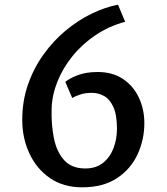

<svg xmlns="http://www.w3.org/2000/svg" viewBox="-20 -792 714 820"><path d="M75 -280Q75 -360.5 99.5 -430.8Q124 -501 165.8 -559.2Q207.5 -617.5 260.5 -661.5Q313.5 -705.5 371.2 -733.5Q429 -761.5 484 -772L514.5 -699Q445.5 -680.5 388.5 -642.2Q331.5 -604 290 -552.8Q248.5 -501.5 225.2 -443.5Q202 -385.5 200.5 -327.5Q198.5 -260 210.2 -201.8Q222 -143.5 254 -108Q286 -72.5 344.5 -72.5Q390 -72.5 420 -96.5Q450 -120.5 464.8 -159.2Q479.5 -198 479.5 -242Q479.5 -301.5 464.2 -335Q449 -368.5 424.5 -382Q400 -395.5 372.5 -395.5Q343.5 -395.5 321.5 -388Q299.5 -380.5 288.5 -373.5L259 -442Q272.5 -455 309 -469.8Q345.5 -484.5 397 -484.5Q461 -484.5 505.5 -454.5Q550 -424.5 573.2 -374.8Q596.5 -325 596.5 -266Q596.5 -195.5 567.5 -132.8Q538.5 -70 479.5 -31Q420.5 8 330.5 8Q250.5 8 193.2 -31.5Q136 -71 105.5 -136.8Q75 -202.5 75 -280Z"/></svg>

Font: Merriweather Sans
Style: Regular
Weight: 400
Designer: Eben Sorkin
Foundry: Eben Sorkin
Version: Version 1.008; ttfautohint (v1.7.19-72a1) -l 8 -r 50 -G 200 